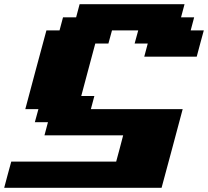

<svg xmlns="http://www.w3.org/2000/svg" viewBox="-20 -895 991 915"><path d="M0 0H750Q767.1 -62.5 800.5 -187.5Q834 -312.5 850.6 -375H413.1L429.7 -437.5H367.2Q378.4 -479.5 400.6 -562.7Q422.9 -646 434.1 -687.5H496.6L513.7 -750H638.7L621.6 -687.5H684.1L667.5 -625H917.5Q922.9 -645.5 934.1 -687.3Q945.3 -729 951.2 -750H888.7L905.3 -812.5H842.8L859.4 -875H359.4L342.8 -812.5H280.3L263.7 -750H201.2Q184.1 -687.5 150.6 -562.5Q117.2 -437.5 100.6 -375H163.1L146 -312.5H208.5L191.9 -250H566.9Q561.5 -229 550.5 -187.3Q539.6 -145.5 533.7 -125H33.7Q27.8 -104 16.6 -62.5Q5.4 -21 0 0Z"/></svg>

Font: Faithful 32x
Style: BoldOblique
Weight: 400
Foundry: Faithful Resource Pack
Version: Version 1.0; January 27, 2023